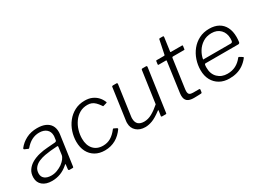

<svg xmlns="http://www.w3.org/2000/svg" viewBox="-33 -1340 2668 1979"><g transform="rotate(-30 1301.0 -350.0)"><path d="M368 -65Q325 -27 277 -8.5Q229 10 175 10Q104 10 63.5 -24Q23 -58 23 -115Q23 -167 48 -203Q73 -239 113.5 -262Q154 -285 204.5 -297Q255 -309 305 -312L395 -319Q414 -321 416 -336L420 -365Q421 -370 421.5 -376Q422 -382 422 -387Q422 -435 390.5 -462Q359 -489 305 -489Q258 -489 216.5 -467.5Q175 -446 138 -402Q135 -399 132.5 -398.5Q130 -398 126 -400L87 -417Q84 -419 82.5 -422.5Q81 -426 85 -433Q122 -481 179 -510.5Q236 -540 310 -540Q368 -540 407 -522.5Q446 -505 466 -473Q486 -441 486 -396Q486 -389 485.5 -381.5Q485 -374 484 -366L434 -11Q433 -3 431 -1.5Q429 0 422 0H385Q380 0 377 -3.5Q374 -7 374 -14L380 -67Q379 -79 368 -65ZM405 -261Q406 -269 403.5 -272Q401 -275 394 -274L316 -268Q285 -265 246 -258Q207 -251 172 -236Q137 -221 114 -193.5Q91 -166 91 -124Q91 -85 119.5 -63.5Q148 -42 197 -42Q233 -42 266.5 -55Q300 -68 328 -87Q356 -108 373 -130.5Q390 -153 393 -173Z M876 -540Q926 -540 962 -524Q998 -508 1023 -481.5Q1048 -455 1063 -419Q1066 -414 1065 -411.5Q1064 -409 1060 -407L1018 -395Q1015 -394 1012.5 -396.5Q1010 -399 1007 -405Q987 -434 968 -452.5Q949 -471 927.5 -479.5Q906 -488 879 -488Q826 -488 785 -464Q744 -440 715.5 -399.5Q687 -359 672.5 -310.5Q658 -262 658 -213Q658 -134 699 -88Q740 -42 812 -42Q863 -42 904 -66Q945 -90 983 -140Q988 -146 994 -142L1027 -126Q1029 -125 1031 -121Q1033 -117 1030 -112Q1011 -85 987 -62Q963 -39 934.5 -23Q906 -7 873.5 1.5Q841 10 804 10Q739 10 691 -18Q643 -46 617 -96.5Q591 -147 591 -215Q591 -274 610 -332Q629 -390 666 -437Q703 -484 756 -512Q809 -540 876 -540Z M1285 10Q1221 10 1181 -25.5Q1141 -61 1141 -119Q1141 -125 1141 -131Q1141 -137 1142 -142L1195 -519Q1196 -525 1199 -527.5Q1202 -530 1207 -530H1250Q1256 -530 1259 -526.5Q1262 -523 1261 -516L1211 -161Q1210 -154 1209.5 -148Q1209 -142 1209 -137Q1209 -89 1233.5 -67Q1258 -45 1303 -45Q1350 -45 1396.5 -71Q1443 -97 1493 -141L1547 -520Q1548 -526 1550.5 -528Q1553 -530 1559 -530H1601Q1608 -530 1611 -526.5Q1614 -523 1613 -516L1541 -9Q1540 -4 1538.5 -2Q1537 0 1531 0H1488Q1483 0 1480 -2.5Q1477 -5 1478 -10L1487 -68Q1488 -74 1485.5 -75Q1483 -76 1478 -72Q1413 -23 1368.5 -6.5Q1324 10 1285 10Z M1868 0Q1815 0 1790 -21Q1765 -42 1765 -87Q1765 -96 1766 -105Q1767 -114 1768 -123L1816 -471Q1817 -476 1815.5 -477.5Q1814 -479 1809 -479H1723Q1715 -479 1716 -489L1721 -524Q1722 -528 1723.5 -529Q1725 -530 1729 -530H1817Q1821 -530 1824 -533Q1827 -536 1827 -540L1860 -700Q1861 -710 1872 -710H1907Q1913 -710 1914.5 -706.5Q1916 -703 1915 -695L1893 -537Q1892 -533 1893.5 -531.5Q1895 -530 1899 -530H2029Q2034 -530 2036.5 -528Q2039 -526 2038 -522L2033 -486Q2032 -481 2031 -480Q2030 -479 2024 -479H1893Q1884 -479 1882 -469L1835 -133Q1834 -124 1833 -117Q1832 -110 1832 -102Q1832 -71 1846 -61.5Q1860 -52 1886 -52H1959Q1963 -52 1966 -48.5Q1969 -45 1968 -41L1964 -13Q1963 -6 1956 -3Q1946 -2 1929 -1.5Q1912 -1 1895 -0.5Q1878 0 1868 0Z M2287 10Q2221 10 2172 -18Q2123 -46 2096 -96Q2069 -146 2069 -213Q2069 -275 2088.5 -333.5Q2108 -392 2145.5 -438.5Q2183 -485 2236.5 -512.5Q2290 -540 2358 -540Q2422 -540 2467.5 -515Q2513 -490 2537.5 -442Q2562 -394 2562 -326Q2562 -312 2561 -297.5Q2560 -283 2558 -267Q2557 -260 2552 -255Q2547 -250 2539 -250H2148Q2141 -250 2138 -241.5Q2135 -233 2135 -205Q2135 -130 2179.5 -86.5Q2224 -43 2293 -43Q2349 -43 2392.5 -65.5Q2436 -88 2470 -132Q2474 -136 2477.5 -135.5Q2481 -135 2484 -133L2515 -114Q2524 -110 2518 -100Q2488 -62 2452.5 -37.5Q2417 -13 2376 -1.5Q2335 10 2287 10ZM2478 -296Q2488 -296 2494 -304Q2500 -312 2500 -343Q2500 -408 2461 -448.5Q2422 -489 2356 -489Q2297 -489 2252.5 -460.5Q2208 -432 2181 -387.5Q2154 -343 2147 -296Z"/></g></svg>

Font: Libre Franklin Thin Light
Style: Italic
Weight: 300
Italic angle: -8°
Version: Version 3.000